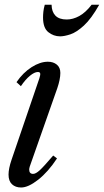

<svg xmlns="http://www.w3.org/2000/svg" viewBox="-20 -802 450 832"><path d="M71.5 10.5Q47 10.5 32 -3.5Q17 -17.5 17 -45.5Q17 -58 20.2 -74.2Q23.5 -90.5 30 -109.5L150.5 -462.5Q155.5 -477.5 154.2 -483.8Q153 -490 144 -490Q129.5 -490 109.5 -473.5Q89.5 -457 70.5 -428.5L51.5 -446Q80 -487.5 117 -511Q154 -534.5 187.5 -534.5Q211 -534.5 226.2 -522Q241.5 -509.5 241.5 -486Q241.5 -472 238 -455Q234.5 -438 228.5 -420.5L109 -80.5Q106.5 -72 106.5 -67.5Q106.5 -48.5 123.5 -48.5Q135 -48.5 152.2 -64.2Q169.5 -80 210.5 -128L227 -115.5Q188.5 -57 145.5 -23.2Q102.5 10.5 71.5 10.5ZM240.5 -644.5Q212 -644.5 189.2 -662.8Q166.5 -681 166.5 -726.5Q166.5 -738 168 -751.8Q169.5 -765.5 174 -781.5H203.5Q204 -751 220.2 -734.2Q236.5 -717.5 269 -717.5Q296 -717.5 323.5 -732.5Q351 -747.5 377 -781.5H410Q375.5 -720.5 343.5 -691.2Q311.5 -662 285 -653.2Q258.5 -644.5 240.5 -644.5Z"/></svg>

Font: Libre Caslon Condensed
Style: Italic
Weight: 400
Italic angle: -22.583°
Designer: Pablo Impallari, Rodrigo Fuenzalida, Katja Schimmel, Ertekin Erdin
Foundry: Pablo Impallari, Rodrigo Fuenzalida
Version: Version 2.000;gftools[0.9.33]